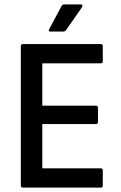

<svg xmlns="http://www.w3.org/2000/svg" viewBox="-20 -856 553 876"><path d="M85 0Q75 0 75 -10V-645Q75 -655 85 -655H440Q449 -655 449 -645V-577Q449 -567 440 -567H173V-374H417Q427 -374 427 -364V-300Q427 -290 417 -290H173V-88H440Q449 -88 449 -78V-10Q449 0 440 0ZM209 -712Q204 -712 203 -715Q202 -718 204 -722L261 -829Q266 -836 273 -836H349Q354 -836 355.5 -832.5Q357 -829 354 -823L281 -718Q276 -712 268 -712Z"/></svg>

Font: Sofia Sans Semi Condensed SemiBold
Style: Regular
Weight: 600
Designer: Botio Nikoltchev, Ani Petrova
Foundry: lettersoup
Version: Version 4.100